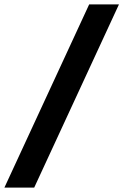

<svg xmlns="http://www.w3.org/2000/svg" viewBox="-77 -800 559 870"><path d="M-57 50 327 -780H462L78 50Z"/></svg>

Font: Mohave Light
Style: Bold Italic
Weight: 700
Italic angle: -8°
Version: Version 2.003